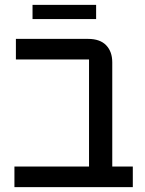

<svg xmlns="http://www.w3.org/2000/svg" viewBox="-20 -765 594 785"><path d="M113 -745H373V-687H113ZM39 -84H344V-522H45V-606H340Q389 -606 414 -580Q439 -554 439 -510V-84H523V0H39Z"/></svg>

Font: IBM Plex Sans Hebrew Text
Style: Regular
Weight: 450
Designer: Mike Abbink, Paul van der Laan, Pieter van Rosmalen, Yanek Iontef
Foundry: Bold Monday
Version: Version 1.2